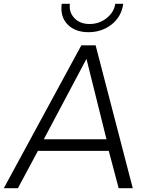

<svg xmlns="http://www.w3.org/2000/svg" viewBox="-41 -988 802 1008"><path d="M423 -819Q353 -819 313.5 -860Q274 -901 283 -968H326Q320 -924 349.5 -893Q379 -862 429 -862Q480 -862 519 -893Q558 -924 564 -968H606Q597 -901 545.5 -860Q494 -819 423 -819ZM530 -196H158L53 0H-21L386 -750H461L656 0H582ZM518 -257 413 -679 189 -257Z"/></svg>

Font: Oakes Grotesk Light
Style: Italic
Weight: 300
Italic angle: -8°
Designer: Samuel Oakes
Foundry: Samuel Oakes
Version: Version 1.000;PS 001.000;hotconv 1.0.88;makeotf.lib2.5.64775